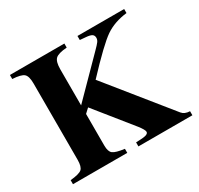

<svg xmlns="http://www.w3.org/2000/svg" viewBox="-144 -853 1066 1029"><g transform="rotate(-30 389.0 -338.0)"><path d="M769 -25V0H435V-25Q482 -26 497 -31Q512 -36 512 -46Q512 -59 487 -91L306 -316L279 -291V-95Q279 -58 295.5 -45Q312 -32 366 -25V0H30V-25Q85 -30 101 -44Q117 -58 117 -101V-573Q117 -619 100 -633.5Q83 -648 30 -651V-676H367V-651Q313 -647 296 -630.5Q279 -614 279 -567V-344L491 -559Q515 -583 523 -594Q531 -605 531 -617Q531 -632 520.5 -639Q510 -646 483 -648L448 -651V-676H737V-651Q659 -642 604 -604.5Q549 -567 415 -424L720 -46Q736 -26 769 -25Z"/></g></svg>

Font: STIX MathJax Main
Style: Bold
Weight: 700
Designer: MicroPress Inc., with final additions and corrections provided by Coen Hoffman, Elsevier (retired)
Version: Version 1.1.1